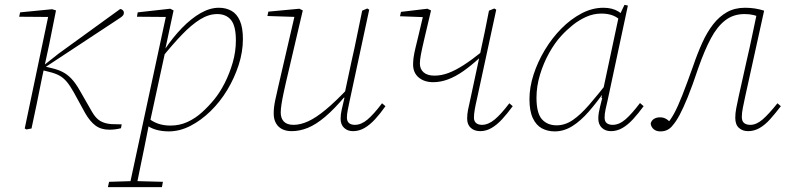

<svg xmlns="http://www.w3.org/2000/svg" viewBox="-20 -530 3251 792"><path d="M89 4 82 0 181 -472 187 -460 59 -461 63 -479 195 -492 211 -487 183 -347 153 -208Q143 -156 132 -104Q121 -52 110 0ZM479 -1Q467 2 455 3.5Q443 5 431 5Q397 5 374 -12Q351 -29 331 -64L285 -148Q270 -175 256 -192Q242 -209 224.5 -218.5Q207 -228 181 -234L153 -241V-264H165L222 -309L476 -493Q482 -492 486.5 -488Q491 -484 491 -478Q491 -472 488.5 -468Q486 -464 479.5 -459Q473 -454 460 -446L167 -253L168 -255L193 -249Q219 -243 238.5 -233Q258 -223 275 -205Q292 -187 309 -157L360 -68Q375 -42 393.5 -31Q412 -20 440 -18L482 -17Z M425 242 430 220 527 217H540L652 220L648 242ZM513 242 667 -474 672 -460 545 -461 548 -479 682 -494 696 -487 662 -328H664L598 -24L595 -20Q585 33 575.5 78Q566 123 558 163Q550 203 542 242ZM676 12Q648 12 623.5 5Q599 -2 581 -17L587 -46Q609 -28 632 -20Q655 -12 683 -12Q721 -12 753.5 -27Q786 -42 813.5 -67Q841 -92 863 -119Q887 -148 907 -187.5Q927 -227 940 -272Q953 -317 953 -363Q953 -423 933 -447.5Q913 -472 876 -472Q841 -472 805.5 -450Q770 -428 731 -387.5Q692 -347 646 -290L642 -325H659Q693 -376 731 -415Q769 -454 807.5 -476Q846 -498 883 -498Q912 -498 934.5 -485.5Q957 -473 969.5 -444.5Q982 -416 982 -369Q982 -316 964.5 -262Q947 -208 917.5 -159Q888 -110 848.5 -71.5Q809 -33 765 -10.5Q721 12 676 12Z M1183 11Q1161 11 1144.5 3Q1128 -5 1118.5 -21.5Q1109 -38 1109 -62Q1109 -86 1115 -115.5Q1121 -145 1129 -178L1198 -476L1205 -460L1083 -464L1087 -482L1215 -494L1229 -487L1159 -188Q1154 -166 1149 -142.5Q1144 -119 1141 -99Q1138 -79 1138 -66Q1138 -42 1151 -28.5Q1164 -15 1191 -15Q1219 -15 1251 -29.5Q1283 -44 1323.5 -77.5Q1364 -111 1417 -167L1419 -136H1406Q1359 -80 1321 -48Q1283 -16 1249.5 -2.5Q1216 11 1183 11ZM1436 11Q1414 11 1399.5 -2.5Q1385 -16 1385 -40Q1385 -58 1389.5 -77.5Q1394 -97 1401 -127H1398L1430 -277Q1442 -329 1452.5 -381.5Q1463 -434 1474 -486L1495 -495L1503 -490L1421 -108Q1418 -93 1414.5 -76Q1411 -59 1411 -45Q1411 -30 1419.5 -22.5Q1428 -15 1444 -15Q1470 -15 1496 -37Q1522 -59 1556 -104L1570 -92Q1549 -62 1527.5 -38.5Q1506 -15 1483.5 -2Q1461 11 1436 11Z M1767 -191Q1730 -191 1707 -210.5Q1684 -230 1684 -264Q1684 -277 1686 -292.5Q1688 -308 1693.5 -331Q1699 -354 1707.5 -389Q1716 -424 1728 -476L1736 -459L1630 -463L1634 -481L1743 -494L1758 -487Q1741 -415 1731 -372.5Q1721 -330 1716.5 -306.5Q1712 -283 1712 -268Q1712 -245 1727.5 -231.5Q1743 -218 1772 -218Q1801 -218 1830 -229Q1859 -240 1892.5 -261.5Q1926 -283 1967 -316L1971 -290H1957Q1923 -259 1891 -236.5Q1859 -214 1828 -202.5Q1797 -191 1767 -191ZM1961 11Q1937 11 1922 -2.5Q1907 -16 1907 -41Q1907 -58 1910.5 -76.5Q1914 -95 1920 -120L1962 -316Q1971 -358 1980 -400.5Q1989 -443 1997 -486L2019 -495L2027 -490L1947 -120Q1942 -99 1938.5 -79Q1935 -59 1935 -45Q1935 -30 1944 -22.5Q1953 -15 1968 -15Q1994 -15 2020.5 -37Q2047 -59 2081 -104L2095 -92Q2073 -62 2051.5 -38.5Q2030 -15 2007.5 -2Q1985 11 1961 11Z M2268 12Q2239 12 2215.5 -0.5Q2192 -13 2178 -42.5Q2164 -72 2164 -121Q2164 -170 2181 -222.5Q2198 -275 2227.5 -324Q2257 -373 2295.5 -412Q2334 -451 2378.5 -474.5Q2423 -498 2469 -498Q2488 -498 2503.5 -494Q2519 -490 2531 -482.5Q2543 -475 2551 -464L2547 -439Q2529 -458 2508.5 -466Q2488 -474 2461 -474Q2428 -474 2398 -460.5Q2368 -447 2342.5 -426.5Q2317 -406 2296 -383Q2269 -354 2245.5 -312Q2222 -270 2207.5 -222Q2193 -174 2193 -127Q2193 -63 2215.5 -38Q2238 -13 2276 -13Q2311 -13 2343 -35Q2375 -57 2410.5 -98Q2446 -139 2490 -195L2493 -159H2478Q2443 -109 2409 -70Q2375 -31 2340.5 -9.5Q2306 12 2268 12ZM2500 11Q2477 11 2462.5 -3Q2448 -17 2448 -41Q2448 -53 2450 -65Q2452 -77 2455.5 -91Q2459 -105 2464 -125L2461 -127L2533 -465L2535 -466L2556 -510L2570 -507L2486 -114Q2482 -97 2478 -79Q2474 -61 2474 -45Q2474 -29 2483 -22Q2492 -15 2507 -15Q2534 -15 2560 -37.5Q2586 -60 2620 -105L2635 -92Q2613 -62 2591.5 -38.5Q2570 -15 2547.5 -2Q2525 11 2500 11Z M2704 12Q2687 12 2676.5 3Q2666 -6 2664 -20Q2667 -33 2677.5 -39.5Q2688 -46 2702 -46Q2711 -46 2717.5 -44Q2724 -42 2729.5 -38.5Q2735 -35 2739 -31L2751 -22L2738 -15L2732 -20Q2746 -35 2761 -62.5Q2776 -90 2794.5 -137Q2813 -184 2839 -257Q2857 -310 2877 -354Q2897 -398 2922 -430Q2947 -462 2979 -480Q3011 -498 3053 -498Q3075 -498 3094 -495Q3113 -492 3132 -486L3054 -132Q3049 -108 3044.5 -86.5Q3040 -65 3040 -48Q3040 -30 3049.5 -22.5Q3059 -15 3075 -15Q3100 -15 3125.5 -37Q3151 -59 3187 -104L3201 -92Q3178 -62 3157 -38.5Q3136 -15 3113.5 -2Q3091 11 3066 11Q3043 11 3028 -2.5Q3013 -16 3013 -44Q3013 -63 3017 -83.5Q3021 -104 3027 -132L3060 -280Q3072 -331 3082.5 -382Q3093 -433 3104 -484L3115 -458Q3105 -464 3088.5 -468Q3072 -472 3051 -472Q3005 -472 2971.5 -446Q2938 -420 2912 -371Q2886 -322 2861 -251Q2836 -176 2817 -129.5Q2798 -83 2783.5 -56Q2769 -29 2755 -13Q2746 -1 2733.5 5.5Q2721 12 2704 12Z"/></svg>

Font: Source Serif 4 ExtraLight
Style: Italic
Weight: 250
Italic angle: -12°
Designer: Frank Grießhammer
Foundry: Adobe Systems Incorporated
Version: Version 4.004;hotconv 1.0.116;makeotfexe 2.5.65601